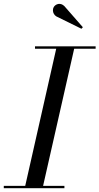

<svg xmlns="http://www.w3.org/2000/svg" viewBox="-60 -995 526 1015"><path d="M70.5 0 240 -750H335L165 0ZM-40 0V-12.5H280.5V0ZM125 -737.5V-750H445.5V-737.5ZM370.5 -843 237.5 -908.5Q229.5 -913.5 224.8 -921.8Q220 -930 219.8 -939.8Q219.5 -949.5 224 -957.5Q227.5 -963.5 233.8 -968Q240 -972.5 247.8 -974Q255.5 -975.5 263.8 -973Q272 -970.5 280 -963L378 -851Z"/></svg>

Font: Bodoni Moda 18pt
Style: Italic
Weight: 400
Italic angle: -13°
Designer: Owen Earl
Foundry: indestructible type
Version: Version 2.005